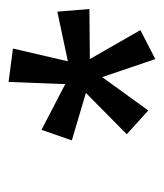

<svg xmlns="http://www.w3.org/2000/svg" viewBox="12 -816 374 437"><g transform="rotate(-90 198.5 -597.0)"><path d="M349 -464 283 -579 397 -580 391 -653 278 -629 307 -754 231 -764 226 -635 122 -689 98 -620 206 -588 112 -495 166 -446 242 -551 283 -430Z"/></g></svg>

Font: Noto Sans Display Condensed
Style: Italic
Weight: 400
Width: 3
Designer: Monotype Design team
Foundry: Monotype Imaging Inc.
Version: 1.000